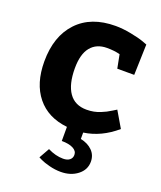

<svg xmlns="http://www.w3.org/2000/svg" viewBox="-143 -640 802 959"><g transform="rotate(20 257.5 -160.5)"><path d="M455 -160 505 -75Q426 -7 334 6V40Q373 48 396.5 71.5Q420 95 420 130Q420 173 384 201Q348 229 295 229Q265 229 234 221Q203 213 187 205L171 197L202 142Q244 163 284 163Q306 163 318.5 153Q331 143 331 126Q331 105 308.5 93.5Q286 82 248 82V7Q144 -4 87 -74.5Q30 -145 30 -262Q30 -396 102.5 -473Q175 -550 305 -550Q343 -550 387 -541.5Q431 -533 456 -524L480 -515L475 -352H385L371 -424Q342 -432 302 -432Q246 -432 215.5 -394.5Q185 -357 185 -282Q185 -197 216.5 -152Q248 -107 310 -107Q330 -107 348 -110.5Q366 -114 383 -121Q400 -128 409.5 -133Q419 -138 435.5 -148Q452 -158 455 -160Z"/></g></svg>

Font: BitterBold
Style: Bold
Weight: 700
Designer: Sol Matas
Foundry: Sol Matas
Version: Version 001.001